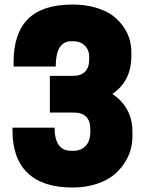

<svg xmlns="http://www.w3.org/2000/svg" viewBox="-20 -814 640 848"><path d="M221.2 -250Q221.2 -147.9 294.9 -147.9H305.2Q336.9 -147.9 357.9 -169.2Q378.9 -190.4 378.9 -232.9V-243.2Q378.9 -316.9 305.2 -316.9H200.2V-479H301.8Q374 -479 374 -553.2V-563Q374 -593.3 354.5 -612.5Q335 -631.8 305.2 -631.8H294.9Q226.1 -631.8 226.1 -520H40V-539.1Q40 -667.5 104.2 -730.7Q168.5 -793.9 299.8 -793.9Q356.9 -793.9 403.1 -780.3Q449.2 -766.6 477.8 -745.1Q506.3 -723.6 525.6 -695.3Q544.9 -667 552.5 -639.6Q560.1 -612.3 560.1 -585V-564.9Q560.1 -456.5 476.1 -398.9Q516.1 -373.5 540.5 -331.5Q564.9 -289.6 564.9 -231V-210.9Q564.9 -182.1 556.9 -152.6Q548.8 -123 528.8 -92.5Q508.8 -62 479.5 -38.8Q450.2 -15.6 403.6 -0.7Q356.9 14.2 299.8 14.2Q168.9 14.2 102.1 -50Q35.2 -114.3 35.2 -235.8V-250Z"/></svg>

Font: Cooper Hewitt
Style: Heavy
Weight: 713
Designer: Village Type and Design LLC
Foundry: Cooper Hewitt Smithsonian Design Museum
Version: 1.000